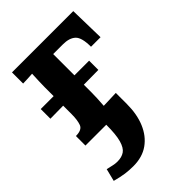

<svg xmlns="http://www.w3.org/2000/svg" viewBox="-215 -596 926 926"><g transform="rotate(-45 248.0 -133.0)"><path d="M43 0V-65Q85 -65 94 -89.5Q103 -114 103 -154V-212L15 -211V-277H103V-339Q103 -353 104 -379Q105 -405 106 -427Q90 -426 71.5 -425Q53 -424 42 -424V-500H460L464 -318H399Q399 -381 377 -401.5Q355 -422 311 -422H245V-277H345V-214L245 -213V-161Q245 -147 244 -121.5Q243 -96 241 -73L326 -76V0Q326 69 304 121.5Q282 174 240 204Q198 234 136 234Q108 234 82.5 230.5Q57 227 19 217L35 153Q54 157 68 160.5Q82 164 98 164Q127 164 146 151Q165 138 175 102.5Q185 67 185 0Z"/></g></svg>

Font: Lora
Style: Bold
Weight: 700
Designer: Olga Karpushina, Alexei Vanyashin (Cyrillic)
Foundry: Cyreal
Version: Version 3.006; ttfautohint (v1.8.4.7-5d5b);gftools[0.9.30]